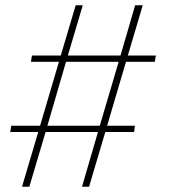

<svg xmlns="http://www.w3.org/2000/svg" viewBox="-20 -713 655 733"><path d="M575 -501 571 -477H461L389 -233H495L492 -209H382L320 0H293L354 -209H154L92 0H64L126 -209H19L23 -233H133L205 -477H98L102 -501H212L269 -693H296L239 -501H440L496 -693H525L468 -501ZM161 -233H361L433 -477H232Z"/></svg>

Font: Bitter Pro ExtraLight
Style: Italic
Weight: 275
Italic angle: -9°
Designer: Sol Matas, and Bitter project Authors
Foundry: Sol Matas
Version: Version 1.010